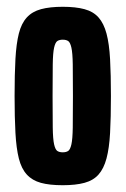

<svg xmlns="http://www.w3.org/2000/svg" viewBox="-20 -538 370 566"><path d="M165 8Q126 8 100.5 1Q75 -6 59 -23.5Q43 -41 35.5 -71Q28 -101 25.5 -146.5Q23 -192 23 -255Q23 -319 25.5 -364Q28 -409 35.5 -439Q43 -469 59 -486.5Q75 -504 101 -511Q127 -518 165 -518Q203 -518 229 -511Q255 -504 270.5 -486.5Q286 -469 294 -439Q302 -409 304.5 -363.5Q307 -318 307 -255Q307 -191 304.5 -146Q302 -101 294 -71Q286 -41 270.5 -23.5Q255 -6 229 1Q203 8 165 8ZM165 -89Q175 -89 181 -93Q187 -97 190.5 -112.5Q194 -128 194.5 -162Q195 -196 195 -255Q195 -314 194.5 -348Q194 -382 190.5 -397.5Q187 -413 181 -417Q175 -421 165 -421Q155 -421 149 -417Q143 -413 139.5 -397.5Q136 -382 135.5 -348Q135 -314 135 -255Q135 -196 135.5 -162Q136 -128 139.5 -112.5Q143 -97 149 -93Q155 -89 165 -89Z"/></svg>

Font: Saira UltraCondensed ExtraBold
Style: Regular
Weight: 800
Width: 1
Designer: Hector Gatti with collaboration of the Omnibus-Type team
Foundry: Omnibus-Type
Version: Version 1.101